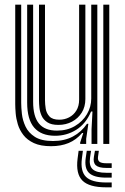

<svg xmlns="http://www.w3.org/2000/svg" viewBox="-20 -620 540 827"><path d="M200.1 9.7Q155 9.7 126.1 -3.6Q97.3 -17 80.8 -38.4Q64.3 -59.8 56.8 -84.5Q49.4 -109.1 47.5 -132.2Q45.6 -155.4 45.6 -171.6V-600H71.3V-176.5Q71.3 -157 74.3 -129.4Q77.4 -101.8 89.9 -75.1Q102.4 -48.3 130.4 -30.4Q158.5 -12.6 208.4 -12.6Q257.4 -12.6 294 -32Q330.6 -51.4 354.6 -86.7H360.6L351.2 -21.9V0H325.4L325.2 -5.7L338.7 -47.2H333.8Q308.6 -17.7 275.6 -4Q242.5 9.7 200.1 9.7ZM425 0V-600H450.7V0ZM231.6 -82Q201 -82 184 -93.2Q166.9 -104.4 159.3 -121.3Q151.7 -138.2 149.8 -155.8Q148 -173.4 148 -186.2V-600H173.8V-187.6Q173.8 -171.3 176.9 -151.9Q180 -132.4 193.1 -118.4Q206.1 -104.4 235.5 -104.4Q258.1 -104.4 277.5 -114.4Q297 -124.5 308.9 -143.8Q320.8 -163.1 320.8 -190.7V-600H347.7V-193.3Q347.7 -160.2 332.2 -135.1Q316.6 -110 290.3 -96Q264.1 -82 231.6 -82ZM215.9 -35.2Q157.1 -35.7 127.1 -70.5Q97 -105.4 97 -178.1V-600H122.7V-181.3Q122.7 -118.5 147.7 -88Q172.8 -57.4 225.4 -57.4Q269.3 -57.4 302.6 -77Q335.8 -96.5 354.4 -128.1Q373 -159.6 373 -195.5V-600H399.2V0H374.3V-63.6L378.3 -139.5H372.2Q350 -86.9 308.3 -60.9Q266.6 -34.8 215.9 -35.2ZM337.1 29.6 332.7 63.1Q325.9 117.4 350.4 141.7Q374.8 166 437.7 166H461.1V186.9H437.7Q363.8 186.9 334.9 157.7Q305.9 128.5 314.2 63.1L318.6 29.6ZM405.8 29.6 402.2 55.1Q400.1 69.8 408.2 76.5Q416.3 83.2 437.7 83.2H461.1V103.3H437.7Q405.3 103.3 392.7 91.8Q380.2 80.3 384.5 55.1L388.9 29.6ZM372.2 29.6 367.8 59.1Q362.7 93.6 379.1 108.9Q395.4 124.2 437.7 124.2H461.1V145.1H437.7Q384.2 145.1 363.4 124.7Q342.7 104.4 349.4 59.1L353.8 29.6Z"/></svg>

Font: Big Shoulders Inline Text SC Thin
Style: Regular
Weight: 100
Designer: Patric King
Foundry: XO Type Co
Version: Version 2.002